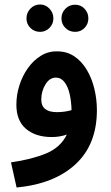

<svg xmlns="http://www.w3.org/2000/svg" viewBox="-20 -606 497 856"><path d="M54 230 29 118Q124 104 187 77.5Q250 51 278 -6Q246 5 211 5Q139 5 96 -31.5Q53 -68 53 -139Q53 -183 66.5 -225.5Q80 -268 104.5 -302.5Q129 -337 162.5 -357.5Q196 -378 235 -377Q278 -377 311 -355Q344 -333 366.5 -295.5Q389 -258 400.5 -211Q412 -164 412 -115Q412 38 317 126Q222 214 54 230ZM164 -162Q164 -106 234 -106Q268 -106 299 -115Q298 -154 290.5 -187Q283 -220 267.5 -240Q252 -260 229 -260Q201 -260 182.5 -229.5Q164 -199 164 -162ZM159 -464Q133 -464 115.5 -481.5Q98 -499 98 -524Q98 -549 115.5 -567.5Q133 -586 159 -586Q183 -586 200.5 -567.5Q218 -549 218 -524Q218 -499 200.5 -481.5Q183 -464 159 -464ZM315 -464Q289 -464 271.5 -481.5Q254 -499 254 -524Q254 -549 271.5 -567Q289 -585 315 -585Q340 -585 357 -567Q374 -549 374 -524Q374 -499 357 -481.5Q340 -464 315 -464Z"/></svg>

Font: Noto Sans Arabic UI SmCn SmBd
Style: Regular
Weight: 600
Width: 4
Designer: Monotype Design Team, Nadine Chahine and Nizar Qandah
Foundry: Monotype Imaging Inc.
Version: Version 2.010; ttfautohint (v1.8.4.7-5d5b)